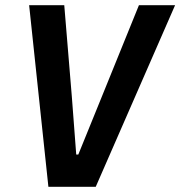

<svg xmlns="http://www.w3.org/2000/svg" viewBox="-20 -718 693 738"><path d="M166 0 92 -698H227L256 -348L273 -124H281L372 -348L514 -698H653L348 0Z"/></svg>

Font: IBM Plex Mono SemiBold
Style: Italic
Weight: 600
Italic angle: -9°
Monospace: yes
Designer: Mike Abbink, Paul van der Laan, Pieter van Rosmalen
Foundry: Bold Monday
Version: Version 2.3